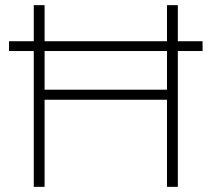

<svg xmlns="http://www.w3.org/2000/svg" viewBox="-20 -725 821 745"><path d="M111 0V-527H15V-565H111V-705H153V-565H628V-705H670V-565H766V-527H670V0H628V-338H153V0ZM153 -377H628V-527H153Z"/></svg>

Font: Nunito Sans 12pt ExtraLight ExtraLight
Style: Regular
Weight: 250
Version: Version 3.101;gftools[0.9.27]